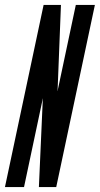

<svg xmlns="http://www.w3.org/2000/svg" viewBox="-45 -755 403 775"><path d="M-25 0H52L126 -349L127.5 -357H128L127.5 -348.5L112 0H182L338 -735H261L189 -395.5L188 -388H187.5V-391L201 -735H131Z"/></svg>

Font: League Gothic Condensed Italic
Style: Regular
Weight: 400
Width: 3
Designer: The League of Moveable Type
Version: Version 1.600; ttfautohint (v1.8.3)